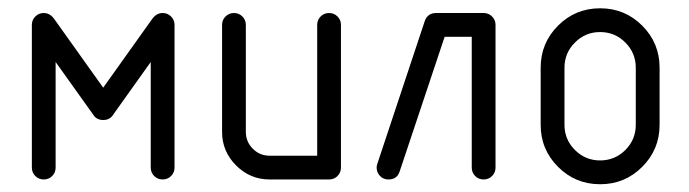

<svg xmlns="http://www.w3.org/2000/svg" viewBox="-20 -444 1705 475"><path d="M117.6 -290.6V-29.4Q117.6 -17.1 109.1 -8.5Q100.6 0 88.2 0Q75.9 0 67.4 -8.5Q58.8 -17.1 58.8 -29.4V-382.4Q58.8 -394.7 67.4 -403.2Q75.9 -411.8 88.2 -411.8Q103.5 -411.8 114.1 -397.1L235.3 -227.1L356.5 -397.1Q367.1 -411.8 382.4 -411.8Q394.7 -411.8 403.2 -403.2Q411.8 -394.7 411.8 -382.4V-29.4Q411.8 -17.1 403.2 -8.5Q394.7 0 382.4 0Q370 0 361.5 -8.5Q352.9 -17.1 352.9 -29.4V-290.6L260.6 -161.2Q252.4 -147.1 235.3 -147.1Q218.2 -147.1 210 -161.2Z M588.2 -117.6Q588.2 -93.5 605.3 -76.2Q622.4 -58.8 647.1 -58.8H764.7V-382.4Q764.7 -394.7 773.2 -403.2Q781.8 -411.8 794.1 -411.8Q806.5 -411.8 815 -403.2Q823.5 -394.7 823.5 -382.4V-29.4Q823.5 -17.1 815 -8.5Q806.5 0 794.1 0H647.1Q598.8 0 564.1 -34.7Q529.4 -69.4 529.4 -117.6V-382.4Q529.4 -394.7 537.9 -403.2Q546.5 -411.8 558.8 -411.8Q571.2 -411.8 579.7 -403.2Q588.2 -394.7 588.2 -382.4Z M1030.6 -391.2Q1037.6 -411.8 1058.8 -411.8H1176.5Q1188.8 -411.8 1197.4 -403.2Q1205.9 -394.7 1205.9 -382.4V-29.4Q1205.9 -17.1 1197.4 -8.5Q1188.8 0 1176.5 0Q1164.1 0 1155.6 -8.5Q1147.1 -17.1 1147.1 -29.4V-352.9H1080L968.8 -20Q962.4 0 941.2 0Q928.2 0 920 -8.8Q911.8 -17.6 911.8 -29.4Q911.8 -34.1 913.5 -38.8Z M1611.8 -276.5V-135.3Q1611.8 -74.1 1568.8 -31.2Q1525.9 11.8 1464.7 11.8Q1403.5 11.8 1360.6 -31.2Q1317.6 -74.1 1317.6 -135.3V-276.5Q1317.6 -337.6 1360.6 -380.6Q1403.5 -423.5 1464.7 -423.5Q1525.9 -423.5 1568.8 -380.6Q1611.8 -337.6 1611.8 -276.5ZM1376.5 -276.5V-135.3Q1376.5 -98.8 1402.4 -72.9Q1428.2 -47.1 1464.7 -47.1Q1501.2 -47.1 1527.1 -72.9Q1552.9 -98.8 1552.9 -135.3V-276.5Q1552.9 -312.9 1527.1 -338.8Q1501.2 -364.7 1464.7 -364.7Q1428.2 -364.7 1402.4 -338.8Q1376.5 -312.9 1376.5 -276.5Z"/></svg>

Font: OpenGost Type B TT
Style: Regular
Weight: 400
Version: Version 0.3